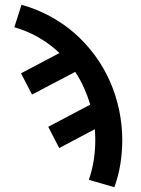

<svg xmlns="http://www.w3.org/2000/svg" viewBox="-20 -562 590 804"><path d="M459 222 352 191Q366 151 372.5 109Q379 67 379 25Q379 14 378.5 2.5Q378 -9 377 -21L228 58L182 -31L358 -124Q347 -160 331.5 -194.5Q316 -229 295 -261L114 -166L68 -255L229 -340Q189 -378 141 -405.5Q93 -433 40 -448L70 -542Q131 -525 187.5 -495Q244 -465 291.5 -423.5Q339 -382 377 -330.5Q415 -279 440.5 -221Q466 -163 479 -100.5Q492 -38 492 25Q492 75 484 125Q476 175 459 222Z"/></svg>

Font: Lode Term
Style: Bold
Weight: 700
Monospace: yes
Designer: Belleve Invis
Foundry: Belleve Invis
Version: Version 29.2.0